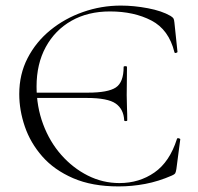

<svg xmlns="http://www.w3.org/2000/svg" viewBox="-20 -656 709 688"><path d="M425 -225Q423 -265 394.5 -285Q366 -305 291 -305H103V-324H295Q367 -324 395 -342.5Q423 -361 423 -416Q423 -419 429 -419Q435 -419 435 -416Q435 -379 434.5 -358.5Q434 -338 434 -315Q434 -292 435 -270.5Q436 -249 436 -225Q436 -222 430.5 -222Q425 -222 425 -225ZM413 -636Q460 -636 510 -626.5Q560 -617 591 -599Q599 -594 601.5 -590Q604 -586 605 -575L616 -470Q616 -468 611 -466.5Q606 -465 605 -469Q585 -550 522.5 -582.5Q460 -615 374 -615Q295 -615 236 -581.5Q177 -548 144 -487.5Q111 -427 111 -346Q111 -274 134.5 -211Q158 -148 199.5 -101Q241 -54 294.5 -27Q348 0 408 0Q479 0 533.5 -38Q588 -76 614 -158Q615 -162 620.5 -160.5Q626 -159 626 -157L612 -50Q610 -38 607.5 -34.5Q605 -31 596 -27Q548 -6 500.5 3Q453 12 405 12Q310 12 242 -17.5Q174 -47 131.5 -95.5Q89 -144 69 -202.5Q49 -261 49 -319Q49 -390 79 -448Q109 -506 160.5 -548Q212 -590 277.5 -613Q343 -636 413 -636Z"/></svg>

Font: Cormorant Light
Style: Regular
Weight: 300
Designer: Christian Thalmann (Catharsis Fonts)
Foundry: Catharsis Fonts
Version: Version 4.000